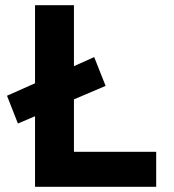

<svg xmlns="http://www.w3.org/2000/svg" viewBox="-20 -720 669 740"><path d="M265 -337V-135H582V0H115V-272L49 -244L7 -351L115 -399V-700H265V-465L343 -500L387 -389Z"/></svg>

Font: Mach SemiBold
Style: Regular
Weight: 600
Version: Version 1.002